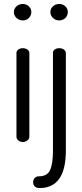

<svg xmlns="http://www.w3.org/2000/svg" viewBox="-20 -716 415 968"><path d="M128 -449V-26Q128 -16 118 -8Q108 0 95 0Q82 0 72.5 -8Q63 -16 63 -26V-449Q63 -459 72 -466Q81 -473 95 -473Q109 -473 118.5 -466Q128 -459 128 -449ZM95 -696Q113 -696 125.5 -684Q138 -672 138 -655Q138 -638 125.5 -625.5Q113 -613 95 -613Q76 -613 63 -625.5Q50 -638 50 -655Q50 -672 63 -684Q76 -696 95 -696ZM279 -696Q297 -696 309.5 -684Q322 -672 322 -655Q322 -638 309.5 -625.5Q297 -613 279 -613Q260 -613 247 -625.5Q234 -638 234 -655Q234 -672 247 -684Q260 -696 279 -696ZM312 -449V43Q312 232 180 232Q163 232 155 223.5Q147 215 147 203Q147 190 155 181.5Q163 173 175 173Q219 173 233 140.5Q247 108 247 43V-449Q247 -460 256 -466.5Q265 -473 279 -473Q293 -473 302.5 -466Q312 -459 312 -449Z"/></svg>

Font: Dosis
Style: Regular
Weight: 400
Designer: Edgar Tolentino, Pablo Impallari, Igino Marini
Foundry: Edgar Tolentino, Pablo Impallari, Igino Marini
Version: Version 1.007